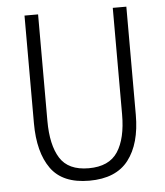

<svg xmlns="http://www.w3.org/2000/svg" viewBox="-52 -760 704 817"><g transform="rotate(-5 300.0 -352.0)"><path d="M297 10Q183 10 133 -60Q83 -130 83 -254V-714H141V-259Q141 -156 176.5 -99.5Q212 -43 299 -43Q386 -43 423 -99.5Q460 -156 460 -259V-714H518V-252Q518 -129 464.5 -59.5Q411 10 297 10Z"/></g></svg>

Font: Noto Sans Mono Light
Style: Regular
Weight: 300
Designer: Monotype Design Team
Foundry: Monotype Imaging Inc.
Version: Version 2.014; ttfautohint (v1.8.4.7-5d5b)